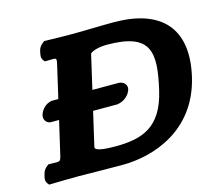

<svg xmlns="http://www.w3.org/2000/svg" viewBox="-91 -731 959 847"><g transform="rotate(-15 388.5 -307.0)"><path d="M305.2 -262H415.7L418 -262.3C450.3 -266.8 474.5 -292.3 479.6 -314.4C483.6 -331.7 472.3 -348.8 449.3 -351.8L447.4 -352H326L362 -507.9C363 -512.3 390.2 -528 438.8 -528C640.1 -528 648.8 -441.5 610 -273.7C572.8 -112.6 481.3 -85 359 -85C265.6 -85 268.1 -101.4 269.4 -106.9ZM186.8 -615 176.2 -615.2 166.9 -607.7C149.5 -593.6 147.8 -578 145.9 -567.5C144.3 -559 141.1 -547.1 150.2 -535.3L155.8 -528H166.2C215.9 -528 213.5 -538.2 198.6 -473.7L170.5 -352H140.2L137.7 -351.6C109 -346.3 89.4 -320.9 84.6 -300.4C81 -284.6 88.7 -267 107.5 -262.6L110 -262H149.8L121.4 -139.3C106.5 -74.8 113.7 -85 63.9 -85H53.5L44.5 -77.7C30.1 -65.9 27.7 -54 25.4 -45.5C22.5 -35 17 -19.4 27.8 -5.3L33.6 2.2L44.4 2C90.8 1 119.1 0 170.3 0C207.7 0 271 2 368.3 2C510.6 2 711.6 -62.3 765.2 -294C814.6 -508.4 706.9 -616 494 -616C431.2 -616 350.1 -613 310.7 -613C260 -613 232.8 -614 186.8 -615Z"/></g></svg>

Font: Linux Libertine Mono O 
Style: Mono Bold Oblique
Weight: 400
Italic angle: -13°
Designer: Philipp H. Poll
Foundry: Philipp H. Poll
Version: Version 5.1.7